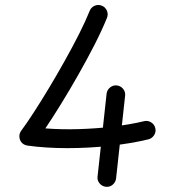

<svg xmlns="http://www.w3.org/2000/svg" viewBox="-20 -699 679 756"><path d="M381 -676.6Q367 -682.3 352.9 -676.4Q338.9 -670.5 333.2 -656.4Q317.1 -616.2 291.4 -565.3Q265.6 -514.3 235 -459.7Q204.5 -405.1 173 -352.7Q141.5 -300.4 113 -256.4Q84.5 -212.4 63.2 -183.8Q54 -171 56.9 -155.1Q59.9 -139.2 73.5 -130.8Q76.9 -128.8 81.1 -127.5Q85.3 -126.2 87.8 -125.8Q160 -115.7 244.8 -115.7Q329.6 -115.7 412.9 -124.8Q496.3 -133.9 564.2 -150.3Q578.8 -154 587 -167.1Q595.2 -180.2 591.4 -194.6Q588.2 -209.2 575 -217.3Q561.7 -225.5 547.1 -221.8Q493.9 -208.9 427.1 -200.8Q360.3 -192.7 290.5 -190.6Q220.6 -188.5 158.6 -193.5Q186.8 -235.1 220.8 -290.3Q254.8 -345.5 289 -405.8Q323.3 -466.1 352.8 -523.9Q382.3 -581.8 401.2 -628.7Q406.9 -642.8 401 -656.8Q395.1 -670.9 381 -676.6ZM439.9 -362.6Q425 -364.2 413.1 -354.4Q401.3 -344.6 399.7 -329.7L364.1 -3.5Q362.3 11.4 372.2 23.2Q382.1 34.9 397 36.5Q412 38.1 423.6 28.3Q435.3 18.5 437.1 3.5L472.7 -322.6Q474.3 -337.5 464.6 -349.3Q454.9 -361 439.9 -362.6Z"/></svg>

Font: Mikhak VF
Style: Regular
Weight: 100
Designer: Amin Abedi
Version: Version 3.001